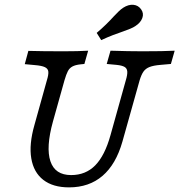

<svg xmlns="http://www.w3.org/2000/svg" viewBox="-20 -787 764 818"><path d="M126.6 -254 179.8 -445.2Q187.1 -468.5 185.9 -481.5Q184.7 -494.4 171.4 -500.8Q158.1 -507.3 128.2 -509.7L85.5 -513.7L100.8 -570.2Q162.1 -568.5 248.4 -568.5H252.4H251.6Q313.7 -568.5 355.6 -571L339.5 -514.5L323.4 -512.9Q300.8 -510.5 288.3 -503.6Q275.8 -496.8 269 -483.5Q262.1 -470.2 254.8 -445.2L205.6 -269.4Q175 -158.9 194.8 -100Q214.5 -41.1 283.1 -41.1Q345.2 -41.1 385.9 -82.7Q426.6 -124.2 450.8 -211.3L516.1 -445.2Q523.4 -469.4 522.2 -482.7Q521 -496 510.5 -502Q500 -508.1 477.4 -510.5L434.7 -514.5L450.8 -571Q528.2 -568.5 587.1 -568.5Q678.2 -568.5 724.2 -571L708.1 -514.5L662.9 -510.5Q633.9 -508.1 617.3 -501.6Q600.8 -495.2 591.5 -482.3Q582.3 -469.4 575 -445.2L501.6 -183.9Q474.2 -87.1 416.9 -37.9Q359.7 11.3 274.2 11.3Q205.6 11.3 164.5 -20.6Q123.4 -52.4 113.3 -112.1Q103.2 -171.8 126.6 -254ZM463.7 -716.1Q475 -728.2 485.5 -738.3Q496 -748.4 504.8 -754Q527.4 -768.5 548.4 -766.5Q569.4 -764.5 581.5 -746.8Q593.5 -729.8 586.3 -710.1Q579 -690.3 556.5 -675.8Q548.4 -670.2 534.7 -664.5Q521 -658.9 504.8 -653.2Q485.5 -646.8 461.3 -637.5Q437.1 -628.2 411.3 -616.1L391.9 -646.8Q413.7 -665.3 431.9 -683.1Q450 -700.8 463.7 -716.1Z"/></svg>

Font: Playfair Micro SmCond SmLight
Style: Italic
Weight: 360
Width: 4
Italic angle: -15.6°
Designer: Claus Eggers Sørensen
Foundry: Claus Eggers Sørensen
Version: Version 2.203;Glyphs 3.3 (3326)